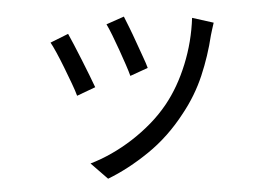

<svg xmlns="http://www.w3.org/2000/svg" viewBox="-47 -613 1050 747"><g transform="rotate(-5 478.0 -239.5)"><path d="M462 -551Q468 -536 479 -508Q490 -480 501 -448.5Q512 -417 522.5 -388.5Q533 -360 537 -344L467 -319Q463 -335 453.5 -363.5Q444 -392 433 -423Q422 -454 411 -482.5Q400 -511 392 -527ZM808 -497Q803 -482 799.5 -470.5Q796 -459 793 -449Q774 -370 742 -295.5Q710 -221 658 -156Q592 -71 509.5 -15Q427 41 346 72L283 7Q325 -5 367.5 -24.5Q410 -44 450.5 -70Q491 -96 527.5 -127.5Q564 -159 594 -196Q645 -259 680 -345Q715 -431 726 -523ZM240 -503Q247 -488 259 -459Q271 -430 284 -398Q297 -366 308.5 -336Q320 -306 327 -287L254 -260Q249 -279 237.5 -310Q226 -341 213.5 -373.5Q201 -406 188.5 -434.5Q176 -463 169 -475Z"/></g></svg>

Font: Kinto Sans
Style: Regular
Weight: 400
Designer: Authors: Ryoko NISHIZUKA  (kana & ideographs); Paul D. Hunt (Latin, Greek & Cyrillic); Wenlong ZHANG  (bopomofo); Sandol
Foundry: Adobe Systems Incorporated, ookami Inc.
Version: Version 0.001